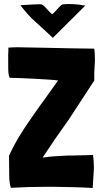

<svg xmlns="http://www.w3.org/2000/svg" viewBox="-20 -937 514 959"><path d="M443 2 448 -79C449 -87 449 -95 449 -103C449 -123 447 -143 445 -160V-163C416 -162 392 -161 373 -161C353 -160 334 -160 317 -160C299 -159 281 -158 262 -157C243 -156 220 -154 193 -150C228 -204 272 -268 325 -342L451 -535C450 -560 451 -587 453 -614C454 -624 454 -633 454 -643C454 -660 453 -677 451 -694C374 -695 299 -696 226 -698C141 -699 98 -701 68 -701C50 -701 36 -700 21 -699C22 -696 22 -692 22 -687C22 -675 20 -659 21 -650V-611C21 -598 21 -586 22 -575C23 -564 25 -555 29 -548C41 -548 58 -548 79 -547C100 -546 122 -545 145 -544C168 -543 191 -541 214 -540C236 -539 255 -537 270 -535C251 -508 230 -479 208 -448C185 -417 163 -386 141 -354C118 -322 97 -290 77 -257C57 -224 40 -192 25 -159L26 -77C26 -63 26 -50 27 -37C28 -24 30 -11 34 1C93 -2 152 -4 209 -4H245C314 -3 380 -2 443 2ZM244 -748 407 -910H397C391 -911 383 -913 373 -914C359 -915 343 -917 326 -917C315 -917 304 -916 292 -915C288 -915 277 -904 268 -893C266 -891 249 -872 241 -866C235 -868 221 -885 215 -891C208 -900 194 -913 189 -915C182 -916 167 -916 160 -915C153 -915 144 -915 133 -914C121 -913 104 -912 82 -911C105 -880 130 -852 158 -827C186 -802 215 -775 244 -748Z"/></svg>

Font: Londrina Solid CC
Style: CC
Weight: 400
Designer: Marcelo Magalhaes
Foundry: Tipos Pereira
Version: Version 1.003;FEAKit 1.0